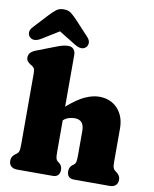

<svg xmlns="http://www.w3.org/2000/svg" viewBox="-101 -1033 888 1109"><g transform="rotate(10 343.0 -479.0)"><path d="M287 -710V-406Q344.5 -456.5 389.2 -476.8Q434 -497 472 -497Q539 -497 580 -452.8Q621 -408.5 621 -337V-142Q621 -116.5 624.8 -107Q628.5 -97.5 635 -92L642 -87Q654 -78 660.5 -68Q667 -58 667 -43Q667 -23 654.5 -11.5Q642 0 620 0H411Q369 0 369 -43Q369 -67 388 -81L396 -87Q403.5 -92.5 406.2 -103Q409 -113.5 409 -142V-286Q409 -350 354 -350Q337.5 -350 320.2 -345Q303 -340 287 -326V-142Q287 -113.5 289.8 -103Q292.5 -92.5 300 -87L308 -81Q327 -67 327 -43Q327 0 285 0H76Q54.5 0 41.8 -11.5Q29 -23 29 -43Q29 -58 35.5 -68.5Q42 -79 54 -87L61 -92Q68 -97.5 71.5 -107Q75 -116.5 75 -142V-563Q75 -585.5 69.5 -593.8Q64 -602 55 -607L48 -611Q37 -617.5 30 -626.2Q23 -635 23 -649Q23 -679.5 63 -695L169 -736Q194.5 -746 211 -750.5Q227.5 -755 246 -755Q265 -755 276 -742.2Q287 -729.5 287 -710ZM347 -765.5Q322.5 -743 280.5 -769L182.5 -829.5L84.5 -769Q42.5 -743 18 -765.5Q8.5 -774 7.2 -790.5Q6 -807 22.5 -825L98.5 -907Q120 -930 137.5 -944.2Q155 -958.5 182.5 -958.5Q210 -958.5 227.5 -944.2Q245 -930 266.5 -907L342.5 -825Q359 -807 357.8 -790.5Q356.5 -774 347 -765.5Z"/></g></svg>

Font: Fraunces 9pt SuperSoft Black
Style: Regular
Weight: 900
Version: Version 1.000;[b76b70a41]